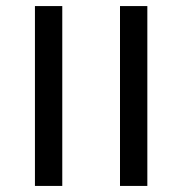

<svg xmlns="http://www.w3.org/2000/svg" viewBox="-20 -612 600 632"><path d="M375 0V-592H465V0ZM95 0V-592H185V0Z"/></svg>

Font: Go Noto Kurrent-Regular
Style: Regular
Weight: 400
Designer: Monotype Design Team
Foundry: Monotype Imaging Inc.
Version: Version 2.012; ttfautohint (v1.8.4.7-5d5b)